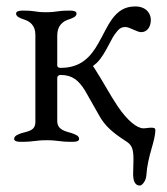

<svg xmlns="http://www.w3.org/2000/svg" viewBox="-20 -438 518 597"><path d="M47 3C86 3 90 -2 125 -2C160 -2 164 3 203 3C204 3 205 3 206 3C214 3 226 2 226 -6C226 -16 214 -20 203 -24C183 -30 158 -34 158 -62V-196C158 -201 163 -205 168 -205C206 -205 225 -187 244 -157L290 -76C306 -48 328 -27 370 0C390 12 395 24 395 58C395 72 394 88 394 103C394 121 398 139 415 139C422 139 434 124 435 108C439 45 463 2 463 -34C463 -40 458 -41 450 -41C442 -41 434 -39 426 -39C407 -39 377 -61 345 -109C322 -143 302 -182 273 -227C270 -231 267 -232 273 -236C301 -255 324 -314 336 -330C346 -343 352 -354 370 -354C383 -354 406 -338 419 -338C437 -338 449 -354 449 -376C449 -396 435 -418 400 -418C334 -418 316 -355 285 -302C262 -262 232 -227 169 -227C164 -227 158 -228 158 -235V-328C158 -358 175 -372 195 -378C206 -382 218 -386 218 -396C218 -404 206 -405 198 -405C197 -405 196 -405 195 -405C156 -405 158 -400 123 -400C88 -400 92 -405 53 -405C52 -405 51 -405 50 -405C43 -405 30 -404 30 -396C30 -386 42 -382 53 -378C73 -372 90 -359 90 -330V-59C90 -31 67 -30 47 -24C36 -20 24 -16 24 -6C24 2 37 3 44 3C45 3 46 3 47 3Z"/></svg>

Font: EB Garamond
Style: Regular
Weight: 400
Designer: Georg Duffner and Octavio Pardo
Foundry: Georg Duffner
Version: Version 1.000;PS 001.000;hotconv 1.0.88;makeotf.lib2.5.64775